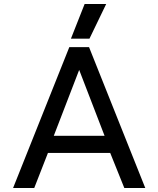

<svg xmlns="http://www.w3.org/2000/svg" viewBox="-20 -933 786 953"><path d="M400 -913H507L424 -741H332ZM324 -699H422L701 0H597L527 -174H218L150 0H45ZM499 -259 373 -586 247 -259Z"/></svg>

Font: Prompt
Style: Regular
Weight: 400
Designer: Katatrad Team
Foundry: CadsonDemak
Version: Version 1.001